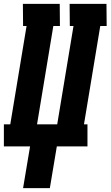

<svg xmlns="http://www.w3.org/2000/svg" viewBox="-30 -755 570 990"><path d="M89 215 125 0H-10V-114H23L107 -621H89L88 -735H278L279 -621H245L161 -114H265L349 -621H330L329 -735H519L520 -621H487L403 -114H421V0H263L227 215Z"/></svg>

Font: Iosevka Curly Slab Heavy
Style: Italic
Weight: 900
Italic angle: -9°
Monospace: yes
Designer: Belleve Invis
Foundry: Belleve Invis
Version: Version 22.1.2; ttfautohint (v1.8.4)